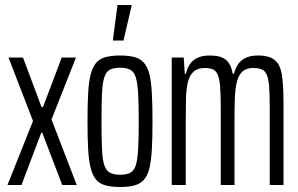

<svg xmlns="http://www.w3.org/2000/svg" viewBox="-20 -740 1194 768"><path d="M10 0 112 -256 14 -510H72L146 -312H152L227 -510H284L186 -262L287 0H229L149 -209H145L66 0Z M461 8Q426 8 402 1.5Q378 -5 364 -22Q350 -39 342.5 -68.5Q335 -98 332.5 -144Q330 -190 330 -255Q330 -320 332.5 -366Q335 -412 342.5 -441.5Q350 -471 364 -488Q378 -505 402 -511.5Q426 -518 461 -518Q495 -518 518.5 -511.5Q542 -505 556.5 -488Q571 -471 578 -441.5Q585 -412 587.5 -366Q590 -320 590 -255Q590 -190 587.5 -144Q585 -98 578 -68.5Q571 -39 556.5 -22Q542 -5 518.5 1.5Q495 8 461 8ZM461 -41Q486 -41 501 -49Q516 -57 523 -78.5Q530 -100 532.5 -142.5Q535 -185 535 -255Q535 -324 532.5 -366.5Q530 -409 523 -431Q516 -453 501 -461Q486 -469 461 -469Q435 -469 420 -461.5Q405 -454 397.5 -431.5Q390 -409 388 -366.5Q386 -324 386 -255Q386 -185 388 -142.5Q390 -100 397.5 -78.5Q405 -57 420 -49Q435 -41 461 -41ZM432 -578V-583L450 -720H506V-715L474 -578Z M667 0V-510H715L719 -445H724Q728 -466 739 -482.5Q750 -499 769.5 -508.5Q789 -518 819 -518Q863 -518 883.5 -501Q904 -484 911 -445H916Q921 -466 932 -482.5Q943 -499 962.5 -508.5Q982 -518 1012 -518Q1057 -518 1079 -500Q1101 -482 1107.5 -440.5Q1114 -399 1114 -328V0H1059V-310Q1059 -362 1056.5 -393.5Q1054 -425 1047 -441Q1040 -457 1027 -462.5Q1014 -468 993 -468Q966 -468 950.5 -454.5Q935 -441 928 -414.5Q921 -388 919.5 -348.5Q918 -309 918 -258V0H863V-310Q863 -362 860.5 -393.5Q858 -425 851 -441Q844 -457 831.5 -462.5Q819 -468 798 -468Q771 -468 755 -454Q739 -440 732 -413Q725 -386 724 -346.5Q723 -307 723 -258V0Z"/></svg>

Font: Saira UltraCondensed
Style: Regular
Weight: 400
Width: 1
Designer: Hector Gatti with collaboration of the Omnibus-Type team
Foundry: Omnibus-Type
Version: Version 1.101